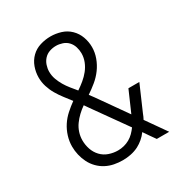

<svg xmlns="http://www.w3.org/2000/svg" viewBox="-175 -870 950 1005"><g transform="rotate(-30 300.0 -367.5)"><path d="M278 8Q252 8 226.5 3Q201 -2 178 -14Q155 -26 136.5 -45Q118 -64 106.5 -87Q95 -110 89 -135.5Q83 -161 83 -187Q83 -218 92.5 -248.5Q102 -279 119 -305Q136 -331 159.5 -352Q183 -373 208 -391Q191 -413 174 -435Q157 -457 143 -481Q129 -505 120.5 -532Q112 -559 112 -587Q112 -619 123 -649.5Q134 -680 156.5 -702Q179 -724 210 -733.5Q241 -743 273 -743Q304 -743 335 -733.5Q366 -724 389 -701.5Q412 -679 423 -648.5Q434 -618 434 -586Q434 -554 422.5 -522.5Q411 -491 391.5 -464.5Q372 -438 346.5 -417Q321 -396 294 -378Q299 -371 304 -364.5Q309 -358 314 -351L436 -178L491 -304H557L491 -152Q488 -144 484.5 -136Q481 -128 477 -121L562 0H487Q475 -17 463 -34Q451 -51 439 -69Q426 -51 409.5 -37Q393 -23 374 -13Q352 -2 327.5 3Q303 8 278 8ZM258 -425Q279 -439 299 -455.5Q319 -472 335 -492Q351 -512 360.5 -536Q370 -560 370 -586Q370 -605 364 -624.5Q358 -644 344.5 -658.5Q331 -673 311.5 -679.5Q292 -686 273 -686Q253 -686 234 -679.5Q215 -673 201.5 -658.5Q188 -644 181.5 -624.5Q175 -605 175 -586Q175 -562 183 -540Q191 -518 202.5 -498.5Q214 -479 228.5 -461Q243 -443 258 -425ZM282 -49Q300 -49 318 -53.5Q336 -58 352 -67Q368 -76 381 -89Q394 -102 405 -117L262 -318Q258 -325 253 -331Q248 -337 244 -344Q224 -330 206.5 -313.5Q189 -297 175 -277.5Q161 -258 153.5 -235Q146 -212 146 -188Q146 -160 155 -133.5Q164 -107 183 -87Q202 -67 228.5 -58Q255 -49 282 -49Z"/></g></svg>

Font: Iosevka Light Extended
Style: Regular
Weight: 300
Width: 7
Monospace: yes
Designer: Belleve Invis
Foundry: Belleve Invis
Version: Version 32.5.0; ttfautohint (v1.8.4)